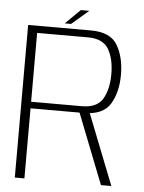

<svg xmlns="http://www.w3.org/2000/svg" viewBox="-54 -803 635 846"><g transform="rotate(5 263.5 -380.0)"><path d="M43.5 0H86V-310H320.5Q407 -310 438.5 -362.5Q470 -415 470 -492Q470 -569 439 -622Q408 -675 322 -675H43.5ZM424.5 0H470.5L341.5 -327.5L298 -322ZM86 -339V-643.5H310.5Q377.5 -643.5 402.5 -601Q427.5 -558.5 427.5 -491.5Q427.5 -424 402.5 -381.5Q377.5 -339 310.5 -339ZM203.5 -696H231.5L306.5 -760.5H269Z"/></g></svg>

Font: Anybody UltraCondensed Thin ExtraLight
Style: Regular
Weight: 250
Version: Version 1.111